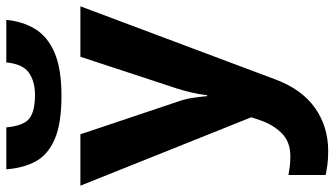

<svg xmlns="http://www.w3.org/2000/svg" viewBox="-246 -575 1061 609"><g transform="rotate(-90 284.5 -270.5)"><path d="M0 -546H163L266 -239Q274 -217 278 -193.5Q282 -170 284 -144H287Q290 -170 295.5 -193.5Q301 -217 308 -239L409 -546H569L338 70Q307 155 247.5 197.5Q188 240 110 240Q85 240 66.5 237.5Q48 235 34 232V114Q45 116 60.5 118Q76 120 93 120Q140 120 167.5 91.5Q195 63 208 23L217 -4ZM526 -781Q521 -729 497 -689.5Q473 -650 422 -628Q371 -606 285 -606Q197 -606 147.5 -627.5Q98 -649 77 -688Q56 -727 52 -781H185Q190 -726 213 -708Q236 -690 288 -690Q331 -690 358.5 -709.5Q386 -729 391 -781Z"/></g></svg>

Font: Noto IKEA Simplified Chinese
Style: Bold
Weight: 700
Designer: Monotype Design Team
Foundry: Monotype Imaging Inc.
Version: Version 1.100